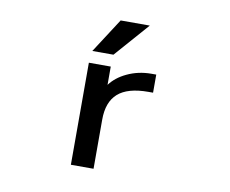

<svg xmlns="http://www.w3.org/2000/svg" viewBox="-82 -865 1163 970"><g transform="rotate(10 500.0 -380.0)"><path d="M460.9 -760.7H610.4L455.1 -584H346.7ZM685.5 -429.7H661.1Q555.7 -429.7 505.9 -385.7Q456.1 -341.8 456.1 -251V1H339.8V-522.5H452.1V-428.7Q482.4 -469.7 536.1 -495.1Q593.8 -522.5 661.1 -522.5H685.5Z"/></g></svg>

Font: GenEi Gothic M SemiBold
Style: Regular
Weight: 500
Designer: o_tamon (Modified); [Source Han Sans]
Ryoko NISHIZUKA  (kana & ideographs); Paul D. Hunt (Latin, Greek & Cyrillic); Wenl
Version: Version 1.1a;Original Version 1.004